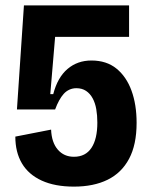

<svg xmlns="http://www.w3.org/2000/svg" viewBox="-20 -680 562 714"><path d="M255 14Q184 14 135 -8.5Q86 -31 61.5 -72.5Q37 -114 37 -172L170 -198Q172 -150 195 -123.5Q218 -97 255 -97Q298 -97 320 -130Q342 -163 342 -224Q342 -251 338 -274Q334 -297 324.5 -314.5Q315 -332 300 -342Q285 -352 264 -352Q250 -352 238 -346.5Q226 -341 217 -331Q208 -321 200 -306.5Q192 -292 185 -273H43L69 -660H460V-543H185L167 -330H178Q194 -392 231 -423.5Q268 -455 320 -455Q376 -455 413 -425Q450 -395 469 -343Q488 -291 488 -223Q488 -142 460 -89.5Q432 -37 380 -11.5Q328 14 255 14Z"/></svg>

Font: Bricolage Grotesque 36pt SemiCondensed
Style: Bold
Weight: 700
Width: 4
Designer: Mathieu Triay
Foundry: Atelier Triay
Version: Version 1.001;gftools[0.9.33.dev8+g029e19f]